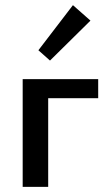

<svg xmlns="http://www.w3.org/2000/svg" viewBox="-20 -725 425 745"><path d="M331 -645 174 -490 129 -530 263 -705ZM361 -418V-344H167V0H68V-418Z"/></svg>

Font: EauTest Semibold
Style: Regular
Weight: 600
Designer: Christian Thalmann (Catharsis Fonts)
Version: Version 0.001;PS 000.001;hotconv 1.0.88;makeotf.lib2.5.64775